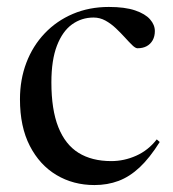

<svg xmlns="http://www.w3.org/2000/svg" viewBox="-20 -523 499 553"><path d="M293.5 -503Q340 -503 369.2 -493Q398.5 -483 412.2 -467.2Q426 -451.5 426 -433.5Q426 -418.5 419.8 -407.2Q413.5 -396 402.5 -390Q391.5 -384 376 -384Q370 -384 360.8 -393Q351.5 -402 339.8 -415Q328 -428 313.8 -441.5Q299.5 -455 283.5 -463.8Q267.5 -472.5 249.5 -472.5Q215 -472.5 187.5 -452.8Q160 -433 144 -391.5Q128 -350 128 -285.5Q128 -207 148 -156.8Q168 -106.5 206.2 -82.8Q244.5 -59 300.5 -59Q337.5 -59 372.2 -74.5Q407 -90 431.5 -121.5L440 -114Q411.5 -68.5 382.5 -41.2Q353.5 -14 321.5 -2Q289.5 10 252 10Q191 10 142.5 -19Q94 -48 65.8 -103Q37.5 -158 37.5 -237Q37.5 -294 56 -342.5Q74.5 -391 108.8 -427Q143 -463 190 -483Q237 -503 293.5 -503Z"/></svg>

Font: Newsreader 60pt
Style: Regular
Weight: 400
Designer: Hugues Gentile
Foundry: Production Type
Version: Version 1.003